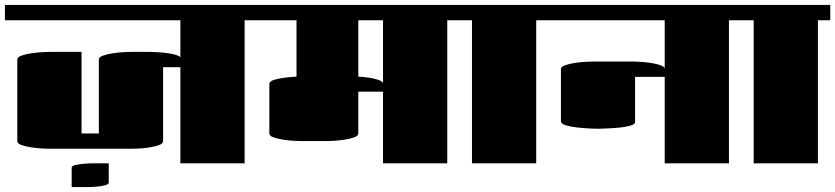

<svg xmlns="http://www.w3.org/2000/svg" viewBox="-20 -661 3380 777"><path d="M310 -451V-121H380V-420Q380 -430 397 -436Q414 -442 437.5 -445.5Q461 -449 481.5 -450Q502 -451 510 -451H587Q598 -451 623 -449.5Q648 -448 673 -443.5Q698 -439 710 -430V-579H0V-641H1020V-579H970V0H710V-389H640V-90Q640 -80 624 -74Q608 -68 585.5 -64.5Q563 -61 542 -60Q521 -59 510 -59H180Q172 -59 151.5 -60Q131 -61 107.5 -64.5Q84 -68 67 -74Q50 -80 50 -90V-420Q50 -430 67 -436Q84 -442 107.5 -445.5Q131 -449 151.5 -450Q172 -451 180 -451ZM420 0V78Q420 85 404 89Q388 93 369.5 94.5Q351 96 345 96H270V18Q270 10 286.5 6.5Q303 3 321 1.5Q339 0 345 0Z M1020 -579V-641H1840V-579H1790V0H1530V-290H1430V-121Q1430 -111 1413 -105Q1396 -99 1372.5 -95.5Q1349 -92 1328.5 -91Q1308 -90 1300 -90H1200Q1192 -90 1171.5 -91Q1151 -92 1127.5 -95.5Q1104 -99 1087 -105Q1070 -111 1070 -121V-321Q1070 -332 1089.5 -338Q1109 -344 1135 -347Q1161 -350 1180 -351V-579ZM1530 -325V-579H1430V-351Q1449 -350 1470.5 -347Q1492 -344 1509 -338.5Q1526 -333 1530 -325Z M1840 -579V-641H2200V-579H2150V0H1890V-579Z M2200 -579V-641H2980V-579H2930V0H2670V-350H2550V-167Q2550 -158 2531 -152.5Q2512 -147 2485 -144.5Q2458 -142 2434 -141Q2410 -140 2400 -140Q2391 -140 2367.5 -141Q2344 -142 2316.5 -145Q2289 -148 2269.5 -154Q2250 -160 2250 -171V-381Q2250 -391 2267 -397Q2284 -403 2307.5 -406.5Q2331 -410 2351.5 -411Q2372 -412 2380 -412H2541Q2549 -412 2568 -411Q2587 -410 2609 -407Q2631 -404 2648.5 -398.5Q2666 -393 2670 -385V-579Z M2980 -579V-641H3340V-579H3290V0H3030V-579Z"/></svg>

Font: Gajraj One
Style: Regular
Weight: 400
Designer: Saurabh Sharma
Foundry: Saurabh Sharma
Version: Version 1.000